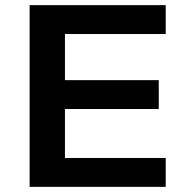

<svg xmlns="http://www.w3.org/2000/svg" viewBox="-20 -725 729 745"><path d="M95 0V-705H623V-593H232V-414H596V-302H232V-112H623V0Z"/></svg>

Font: Nunito Sans 10pt SemiExpanded
Style: Bold
Weight: 700
Width: 6
Designer: Vernon Adams
Foundry: Vernon Adams
Version: Version 3.101;gftools[0.9.27]